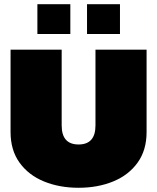

<svg xmlns="http://www.w3.org/2000/svg" viewBox="-20 -879 744 909"><path d="M157 -718V-859H313V-718ZM392 -718V-859H548V-718ZM352 10Q261 10 188 -20Q115 -50 72.5 -109Q30 -168 30 -254V-644H272V-285Q272 -195 352 -195Q432 -195 432 -285V-644H674V-254Q674 -168 631.5 -109Q589 -50 516 -20Q443 10 352 10Z"/></svg>

Font: Kanit Black
Style: Regular
Weight: 900
Designer: Katatrad Team
Foundry: CadsonDemak
Version: Version 2.000; ttfautohint (v1.8.3)